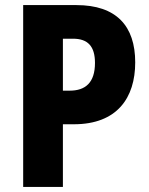

<svg xmlns="http://www.w3.org/2000/svg" viewBox="-20 -785 584 754"><path d="M280 -765H71V-51H227V-297H270C440 -297 511 -401 511 -540C511 -683 437 -765 280 -765ZM267 -633C325 -633 353 -603 353 -538C353 -460 315 -429 254 -429H227V-633Z"/></svg>

Font: Noto Sans Tamil UI Condensed ExtraBold
Style: Regular
Weight: 800
Width: 3
Designer: Jelle Bosma - Monotype Design Team
Foundry: Monotype Imaging Inc.
Version: Version 2.004